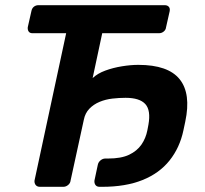

<svg xmlns="http://www.w3.org/2000/svg" viewBox="-20 -720 790 740"><path d="M134 0Q123 0 117.5 -7Q112 -14 113 -24L235 -592H105Q95 -592 90.5 -598.5Q86 -605 87 -615L101 -677Q103 -688 110.5 -694Q118 -700 128 -700H615Q625 -700 630.5 -694Q636 -688 634 -677L620 -615Q619 -605 611 -598.5Q603 -592 593 -592H374L337 -419Q356 -437 386 -448Q416 -459 450 -464.5Q484 -470 513 -470Q628 -470 672.5 -414.5Q717 -359 694 -251L687 -218Q673 -151 633.5 -101.5Q594 -52 529 -26Q464 0 374 0H364Q353 0 348 -7Q343 -14 344 -24L357 -85Q359 -95 367.5 -102Q376 -109 386 -109H397Q447 -109 477.5 -123.5Q508 -138 525 -162.5Q542 -187 548 -218L552 -239Q562 -295 540 -319Q518 -343 464 -343Q439 -343 413 -340Q387 -337 364 -327.5Q341 -318 324.5 -301Q308 -284 303 -258L252 -24Q251 -14 242.5 -7Q234 0 224 0Z"/></svg>

Font: Rubik Light Medium
Style: Italic
Weight: 500
Italic angle: -12°
Version: Version 2.104